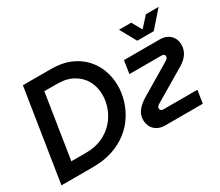

<svg xmlns="http://www.w3.org/2000/svg" viewBox="-121 -984 1456 1268"><g transform="rotate(-30 607.0 -350.0)"><path d="M33 0 143 -700H358Q439 -700 500 -674.5Q561 -649 602.5 -604.5Q644 -560 664.5 -503.5Q685 -447 685 -384Q685 -331 669 -276Q653 -221 621 -171.5Q589 -122 540 -83.5Q491 -45 424.5 -22.5Q358 0 273 0ZM169 -105H281Q352 -105 406 -130Q460 -155 495.5 -195.5Q531 -236 549 -285Q567 -334 567 -382Q567 -441 542 -488.5Q517 -536 466.5 -565.5Q416 -595 342 -595H246ZM824 0Q791 0 766.5 -13.5Q742 -27 729 -50.5Q716 -74 716 -103Q716 -143 739.5 -172.5Q763 -202 806 -228L1038 -366Q1047 -371 1052.5 -377.5Q1058 -384 1058 -393Q1058 -401 1052.5 -406.5Q1047 -412 1037 -412H789L804 -510H1076Q1110 -510 1134 -497Q1158 -484 1171 -461Q1184 -438 1184 -409Q1184 -372 1164.5 -342Q1145 -312 1107 -289L862 -144Q854 -139 848.5 -133Q843 -127 843 -118Q843 -110 849 -104Q855 -98 864 -98H1126L1111 0ZM944 -577 876 -700H969L1012 -624L1081 -700H1178L1070 -577Z"/></g></svg>

Font: MuseoModerno Thin Medium
Style: Italic
Weight: 500
Italic angle: -9°
Version: Version 1.003